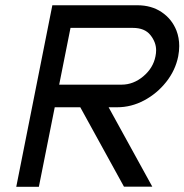

<svg xmlns="http://www.w3.org/2000/svg" viewBox="-20 -718 709 738"><path d="M207.5 -392.6H447.3Q492.7 -392.6 530.8 -424.6Q568.8 -456.5 577.6 -501.5Q580.1 -513.7 580.1 -524.9Q580.1 -555.7 558.1 -583.3Q536.1 -610.8 490.7 -610.8H251ZM397.5 -305.7 565.4 -0.5H456.5L288.6 -305.7H190.4L129.4 0H42.5L181.2 -697.8H507.8Q562 -697.8 601.3 -671.4Q640.6 -645 658.2 -600.6Q668.9 -572.8 668.9 -541Q668.9 -522 665 -501.5Q654.3 -447.8 618.9 -403.1Q583.5 -358.4 533.9 -332Q484.4 -305.7 430.2 -305.7Z"/></svg>

Font: Qaz
Style: Italic
Weight: 400
Italic angle: -11.25°
Designer: GGBotNet
Foundry: f0n7
Version: 0.70